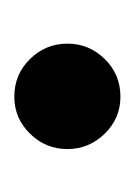

<svg xmlns="http://www.w3.org/2000/svg" viewBox="21 -202 192 275"><g transform="rotate(90 117.5 -64.0)"><path d="M118 12Q86 12 64 -10.5Q42 -33 42 -64Q42 -95 64 -117.5Q86 -140 118 -140Q149 -140 171 -117.5Q193 -95 193 -64Q193 -33 171 -10.5Q149 12 118 12Z"/></g></svg>

Font: Atkinson Hyperlegible Next Medium
Style: Regular
Weight: 500
Designer: Elliott Scott, Megan Eiswerth, Linus Boman, Theodore Petrosky, Letters from Sweden
Foundry: Applied Design Works, Letters from Sweden
Version: Version 2.001